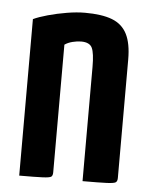

<svg xmlns="http://www.w3.org/2000/svg" viewBox="-43 -547 454 583"><g transform="rotate(5 184.0 -255.0)"><path d="M37 0V-477Q54 -485 81 -492.5Q108 -500 138 -505Q168 -510 193 -510Q245 -510 276 -498Q307 -486 321.5 -457.5Q336 -429 336 -380V-19Q336 -9 331 -5.5Q326 -2 304 -1Q282 0 230 0V-348Q230 -390 222.5 -406Q215 -422 189 -422Q177 -422 163 -418.5Q149 -415 139 -408V-19Q139 -9 134.5 -5.5Q130 -2 108.5 -1Q87 0 37 0Z"/></g></svg>

Font: Yanone Kaffeesatz SemiBold
Style: Regular
Weight: 600
Designer: Yanone (Cyrillic: Daniel Pouzeot, Huerta Tipografica, and Cyreal)
Foundry: Yanone
Version: Version 2.003